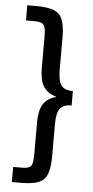

<svg xmlns="http://www.w3.org/2000/svg" viewBox="-57 -702 433 897"><g transform="rotate(5 159.5 -253.5)"><path d="M211 25Q211 106 184 133.5Q157 161 77 161H34V90H76Q108 90 117.5 78Q127 66 127 26V-127Q127 -183 145.5 -212.5Q164 -242 206 -253V-254Q164 -266 145.5 -295.5Q127 -325 127 -380V-533Q127 -572 117 -584.5Q107 -597 76 -597H34V-668H77Q157 -668 184 -640.5Q211 -613 211 -532V-382Q211 -329 226.5 -308Q242 -287 281 -287V-220Q242 -220 226.5 -199Q211 -178 211 -125Z"/></g></svg>

Font: Atkinson Hyperlegible Pro
Style: Regular
Weight: 400
Designer: Elliott Scott, Megan Eiswerth, Linus Boman, Theodore Petrosky, Jacob Perez
Foundry: Braille Institute
Version: Version 1.5.1